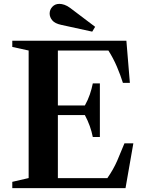

<svg xmlns="http://www.w3.org/2000/svg" viewBox="-20 -972 752 992"><path d="M43.5 0V-32.5L128 -52V-711L43.5 -729.5V-761.5H633L651 -544H615Q602.5 -584 584 -627.5Q565.5 -671 540 -711H279V-427H418.5Q434.5 -455.5 444.2 -484.2Q454 -513 459.5 -541H496V-264H459.5Q454 -292 443.8 -320.8Q433.5 -349.5 418.5 -377.5H279V-51.5H534.5Q566 -96.5 585.5 -141.5Q605 -186.5 623 -231.5H669L628.5 0ZM456.5 -808.5 296.5 -843.5Q263.5 -850.5 250 -867Q236.5 -883.5 236.5 -902Q236.5 -922 250.5 -937Q264.5 -952 286.5 -952Q299 -952 313 -947.2Q327 -942.5 342.5 -931L471.5 -833.5Z"/></svg>

Font: Libre Caslon Text SemiBold
Style: Regular
Weight: 600
Designer: Pablo Impallari, Rodrigo Fuenzalida, Katja Schimmel
Foundry: Pablo Impallari, Rodrigo Fuenzalida
Version: Version 2.000